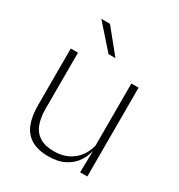

<svg xmlns="http://www.w3.org/2000/svg" viewBox="-166 -791 847 911"><g transform="rotate(30 258.0 -335.5)"><path d="M69 -486.5H108.5V-178.5Q108.5 -130.5 121.5 -96Q134.5 -61.5 164 -42.8Q193.5 -24 243 -24Q289 -24 322.8 -42Q356.5 -60 377.2 -91.2Q398 -122.5 404.5 -162.5L415.5 -130.5H405.5Q400 -93 379 -60.8Q358 -28.5 321.2 -9.2Q284.5 10 232 10Q173 10 137 -12.2Q101 -34.5 85 -75.8Q69 -117 69 -175ZM401 -486.5H440.5V0H401L403.5 -123.5L401 -125.5ZM125 -681H171.5L274.5 -554V-553H237.5L125 -680Z"/></g></svg>

Font: Anek Devanagari ExtraLight
Style: Regular
Weight: 250
Designer: Kailash Malviya (Devanagari) & Yesha Goshar (Latin)
Foundry: Ek Type
Version: Version 1.003